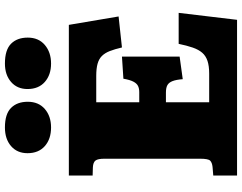

<svg xmlns="http://www.w3.org/2000/svg" viewBox="-124 -882 1006 799"><g transform="rotate(-90 379.5 -483.0)"><path d="M48 0V-99L84 -102Q102 -104 110 -112Q118 -120 118 -154V-552Q118 -579 110.5 -589Q103 -599 82 -600L48 -601V-700H675L710 -493L581 -479Q574 -509 566 -529.5Q558 -550 545.5 -562.5Q533 -575 513 -580.5Q493 -586 463 -586H353V-407H395Q410 -407 420.5 -412Q431 -417 438.5 -431Q446 -445 451 -473L543 -479V-239L449 -226Q447 -253 441 -268.5Q435 -284 424 -290Q413 -296 393 -296H353V-116H472Q504 -116 525 -123Q546 -130 559 -145Q572 -160 580.5 -184.5Q589 -209 596 -243H725L696 0ZM514 -774Q467 -774 437.5 -800Q408 -826 408 -872Q408 -915 437.5 -940.5Q467 -966 514 -966Q571 -966 596.5 -940.5Q622 -915 622 -871Q622 -826 591.5 -800Q561 -774 514 -774ZM248 -774Q200 -774 170.5 -800Q141 -826 141 -872Q141 -915 170.5 -940.5Q200 -966 248 -966Q304 -966 329.5 -940.5Q355 -915 355 -871Q355 -826 325 -800Q295 -774 248 -774Z"/></g></svg>

Font: Literata Variable Black
Style: Regular
Weight: 900
Designer: Latin by Veronika Burian and Jose Scaglione. Greek by Irene Vlachou. Cyrillic by Vera Evstafieva.
Foundry: TypeTogether
Version: Version 3.021